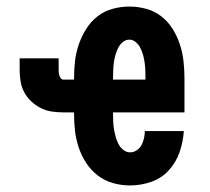

<svg xmlns="http://www.w3.org/2000/svg" viewBox="-20 -558 640 586"><path d="M377 8Q351 8 325.5 1Q300 -6 279 -22Q258 -38 243.5 -60Q229 -82 220.5 -107Q212 -132 209 -158Q206 -184 206 -210V-215H173Q156 -215 138.5 -217.5Q121 -220 105 -228Q89 -236 76 -248Q63 -260 54.5 -275.5Q46 -291 43 -308.5Q40 -326 40 -344V-380H159V-344Q159 -340 159.5 -335.5Q160 -331 161.5 -326.5Q163 -322 166 -318.5Q169 -315 173 -315H206V-320Q206 -346 209 -372Q212 -398 220.5 -422.5Q229 -447 243 -469.5Q257 -492 277.5 -508Q298 -524 323.5 -531Q349 -538 375 -538Q401 -538 426.5 -531Q452 -524 472.5 -508Q493 -492 507 -469.5Q521 -447 529 -422.5Q537 -398 540 -372Q543 -346 543 -320V-215H325V-210Q325 -198 325.5 -186.5Q326 -175 328 -163.5Q330 -152 333 -140.5Q336 -129 341.5 -118.5Q347 -108 356.5 -100.5Q366 -93 377 -93Q388 -93 397.5 -99.5Q407 -106 412 -115.5Q417 -125 419.5 -136Q422 -147 422 -158H541Q539 -125 528 -93.5Q517 -62 495 -38Q473 -14 441.5 -3Q410 8 377 8ZM325 -315H424V-320Q424 -332 423.5 -343.5Q423 -355 421.5 -366.5Q420 -378 417 -389Q414 -400 409 -410.5Q404 -421 395 -429Q386 -437 375 -437Q363 -437 354 -429Q345 -421 340 -410.5Q335 -400 332 -389Q329 -378 327.5 -366.5Q326 -355 325.5 -343.5Q325 -332 325 -320Z"/></svg>

Font: Iosevka Curly Slab Extended
Style: Bold
Weight: 700
Width: 7
Monospace: yes
Designer: Belleve Invis
Foundry: Belleve Invis
Version: Version 11.1.0; ttfautohint (v1.8.3)